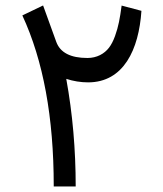

<svg xmlns="http://www.w3.org/2000/svg" viewBox="-20 -676 590 696"><path d="M174.8 0H254.4C254.4 -133.8 243.2 -263.7 220.2 -390.1C246.1 -381.8 272.5 -377.4 299.3 -377.4C428.2 -377.4 483.4 -496.6 492.7 -636.7L420.9 -655.8C414.6 -609.4 409.7 -580.6 397 -545.4C390.6 -527.8 383.3 -513.7 375 -502.9C358.4 -481.4 331.5 -465.8 296.9 -465.8C235.8 -465.8 198.2 -485.4 184.1 -523.9L136.2 -656.2L61 -620.1C136.7 -457 174.8 -251 174.8 -1.5Z"/></svg>

Font: Samim
Style: Regular
Weight: 400
Foundry: DejaVu fonts team - Redesigned by Saber Rastikerdar
Version: Version 4.0.5